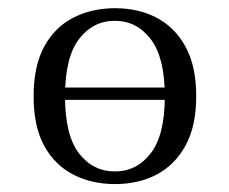

<svg xmlns="http://www.w3.org/2000/svg" viewBox="-20 -447 571 478"><path d="M82.3 -198.4V-229H408.1V-198.4ZM266.1 11.3Q208.9 11.3 162.9 -12.1Q116.9 -35.5 90.3 -83.5Q63.7 -131.5 63.7 -207.3Q63.7 -283.1 90.3 -331.5Q116.9 -379.8 162.9 -403.2Q208.9 -426.6 266.1 -426.6Q324.2 -426.6 369.4 -403.2Q414.5 -379.8 441.5 -331.5Q468.5 -283.1 468.5 -207.3Q468.5 -132.3 441.5 -83.9Q414.5 -35.5 369.4 -12.1Q324.2 11.3 266.1 11.3ZM266.1 -20.2Q320.2 -20.2 355.2 -65.3Q390.3 -110.5 390.3 -207.3Q390.3 -304 355.2 -349.6Q320.2 -395.2 266.1 -395.2Q211.3 -395.2 176.6 -349.6Q141.9 -304 141.9 -207.3Q141.9 -110.5 176.6 -65.3Q211.3 -20.2 266.1 -20.2Z"/></svg>

Font: Playfair 12pt Light
Style: Regular
Weight: 300
Designer: Claus Eggers Sørensen
Foundry: Claus Eggers Sørensen
Version: Version 2.000;gftools[0.9.28]